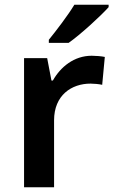

<svg xmlns="http://www.w3.org/2000/svg" viewBox="-20 -786 479 806"><path d="M436 -756V-766H292C265 -721 215 -656 185 -619V-606H268C318 -641 403 -719 436 -756ZM365 -552C291 -552 234 -505 202 -448H196L178 -542H81V0H207V-281C207 -386 280 -435 360 -435C374 -435 396 -433 409 -430L420 -547C406 -550 382 -552 365 -552Z"/></svg>

Font: Noto Sans Bengali UI SemiBold
Style: Regular
Weight: 600
Designer: Jelle Bosma - Monotype Design Team
Foundry: Monotype Imaging Inc.
Version: Version 2.003